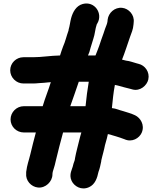

<svg xmlns="http://www.w3.org/2000/svg" viewBox="-20 -834 894 1082"><path d="M275.5 149C275.5 138.5 278.8 128.2 282.8 116.1C286.4 106.1 290.6 89.9 295.2 68.9C308.1 17 320.9 -36.7 335.4 -87.5H438.5C434.9 -73.5 430 -60.6 426.8 -44.6C419 -10.9 409.2 22 402.7 57.8C402.6 58.3 402.5 59.3 402.5 60C402.5 69.6 393.8 85.2 391.7 97.9C388.3 117.9 366 148.4 383.7 185.4C398.1 215.4 437.6 240.6 481.6 220.9C516 205.5 527.9 169.1 535 134.6C542.8 114.5 546 95.8 550.2 76.7C550.3 76 550.5 74.9 550.5 74C550.5 67.7 553.7 61.2 556.3 47.3C558.8 36.5 564.7 17.2 567.3 4.3C571.9 -23.1 581.4 -44.9 587.9 -78.5C596.9 -77.3 607.3 -73.4 615.4 -71L632.5 -66C648.5 -61.4 665 -55.5 681.1 -49.5C724.2 -29.7 765.1 -55.3 778.5 -86C797.8 -130.6 770.3 -170.5 741.4 -184.3C721.9 -193.6 695.8 -201.3 673.6 -208L656.7 -212.9L645.2 -216.8C633.1 -221.3 622.7 -223.2 610.6 -224.9C615.5 -272.7 618.6 -308.6 627.4 -355.5L644 -351.9C667.2 -345.5 691.7 -338.5 715.9 -332.9L726.7 -329.9C769.6 -318.2 808.2 -352.4 815.7 -385.8C825.3 -428.5 796.7 -466.1 760.9 -474.2L750.2 -477.1C731.6 -481.7 713.4 -490 690.1 -492.4C682.9 -494.1 676.1 -495.7 667.7 -498C684.5 -539.3 698 -584.3 712.8 -625.9C720.4 -648.8 730 -665.4 732.5 -697L733.4 -708.7C738.6 -749.9 705.7 -786.2 668.2 -789.9C625.6 -794.2 591.1 -760.9 586.6 -723.3L585.6 -712.4C583.3 -697.5 578.6 -690.2 572.2 -672.1L563.2 -645.1C554.8 -621.4 547.6 -602.5 539.2 -576.1L527.4 -544.7C524.2 -537.4 520.8 -529 518.1 -521.5H475.9C481.7 -534.2 486.7 -547.3 490.1 -563.8C494.4 -576.7 501 -600.6 505.8 -614.9C515 -640.2 516.8 -673.6 524.7 -694.6C524.9 -695.3 525.2 -696 525.4 -697.2L528.7 -702.5C561.5 -758.1 513.5 -829.4 446.3 -811.6C408.4 -801.5 389.9 -764.6 381 -732.3C375.7 -713.6 372.8 -685.9 367.1 -669C366.8 -667.9 366.5 -666.3 366.5 -665C366.5 -664.4 366.4 -663.6 366 -661.7C355.1 -632.1 347.8 -598.6 335.5 -572C328 -553.6 324.8 -540.2 318.3 -521.4C263.1 -520.4 215.7 -511.5 166 -511.5H112C71.4 -511.5 37.5 -478.7 37.5 -438C37.5 -397.5 71.1 -363.5 112 -363.5H166C175.7 -363.5 187.4 -364.2 199.1 -365.5L228.8 -367.5C241.4 -368.4 252.8 -370.3 266.4 -371C253.8 -328.6 234.7 -283.7 220.6 -235.5H114C73.1 -235.5 39.5 -201.5 39.5 -161C39.5 -120.3 73.4 -87.5 114 -87.5H182.1C172.1 -52 159.6 -0.3 150.8 36.1C141.7 73.8 132.7 93.6 127.6 134.4C127.6 134.8 127.5 135.5 127.5 136V142.3C123.1 183.7 155.5 219 194.3 222.8C236.8 227 275.5 189.3 275.5 149ZM462.1 -235.5H376C392.9 -283.2 407.8 -325.2 424 -373.5L480.2 -373.5C472.9 -330.2 466.6 -282.2 462.1 -235.5Z"/></svg>

Font: Smoothie
Style: SeBd
Weight: 600
Foundry: Cannot Into Space Fonts
Version: Version 0.8